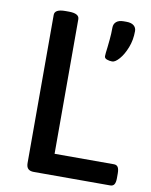

<svg xmlns="http://www.w3.org/2000/svg" viewBox="-80 -762 645 822"><g transform="rotate(10 242.0 -351.0)"><path d="M91 -33V-677Q91 -702 137 -702H152Q198 -702 198 -677V-92H456Q468 -92 473.5 -83.5Q479 -75 479 -56V-36Q479 -17 473.5 -8.5Q468 0 456 0H124Q107 0 99 -8Q91 -16 91 -33ZM338 -541Q338 -551 342 -581Q343 -590 345.5 -615Q348 -640 348 -667Q348 -683 359 -692.5Q370 -702 391 -702H403Q424 -702 435 -693Q446 -684 446 -669Q446 -630 433 -597Q420 -564 402.5 -544Q385 -524 372 -524Q360 -524 349 -528Q338 -532 338 -541Z"/></g></svg>

Font: Asap-Medium
Style: Regular
Weight: 500
Designer: Pablo Cosgaya
Foundry: Omnibus-Type
Version: Version 2.000; ttfautohint (v1.8)